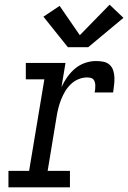

<svg xmlns="http://www.w3.org/2000/svg" viewBox="-20 -798 546 818"><path d="M16 0V-70H104L169 -460H90V-530H259L242 -427Q252 -449 266.5 -469.5Q281 -490 300 -506Q319 -522 342.5 -530Q366 -538 389 -538Q405 -538 420.5 -535Q436 -532 447 -522Q458 -512 462.5 -497.5Q467 -483 467.5 -467.5Q468 -452 466 -436Q464 -420 462 -404H383Q385 -412 385.5 -419Q386 -426 386 -433.5Q386 -441 384 -448Q382 -455 377.5 -460Q373 -465 365.5 -466.5Q358 -468 351 -468Q332 -468 314 -460.5Q296 -453 281.5 -439Q267 -425 257 -408Q247 -391 240 -373Q233 -355 228.5 -337Q224 -319 221 -300L183 -70H278V0ZM269 -597 165 -727 234 -773 320 -648 447 -778 506 -722 356 -597Z"/></svg>

Font: Iosevka Curly Slab Oblique
Style: Regular
Weight: 400
Italic angle: -9°
Monospace: yes
Designer: Belleve Invis
Foundry: Belleve Invis
Version: Version 11.1.0; ttfautohint (v1.8.3)